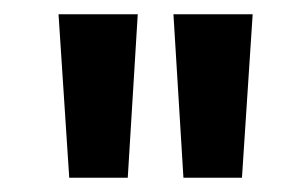

<svg xmlns="http://www.w3.org/2000/svg" viewBox="-20 -736 431 269"><path d="M223 -716 237 -487H319L334 -716ZM62 -716 77 -487H159L173 -716Z"/></svg>

Font: Unageo
Style: Medium
Weight: 500
Designer: Richard Sepsi
Foundry: Richard Sepsi
Version: Version 2.000